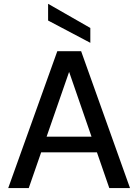

<svg xmlns="http://www.w3.org/2000/svg" viewBox="-20 -962 706 982"><path d="M22 0 273 -700H395L645 0H539L334 -593H333L127 0ZM138 -183 166 -263H495L523 -183ZM442 -743 226 -857V-942H227L442 -819Z"/></svg>

Font: DM Sans 28pt Medium
Style: Regular
Weight: 500
Version: Version 4.004;gftools[0.9.30]